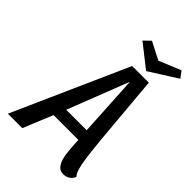

<svg xmlns="http://www.w3.org/2000/svg" viewBox="-267 -927 1042 1042"><g transform="rotate(45 254.0 -406.5)"><path d="M429 20Q400 20 384.5 -3.5Q369 -27 363.5 -65.5Q358 -104 355 -170H165L116 -52L95 0H-16L278 -660H406Q411 -607 415 -555.5Q419 -504 424 -455Q443 -221 455.5 -130Q468 -39 489 -22Q485 -4 467.5 8Q450 20 429 20ZM193 -239H350L330 -591ZM484 -833 512 -796 351 -694 220 -797 257 -833 358 -781Z"/></g></svg>

Font: Sansita Light Italic
Style: Regular
Weight: 300
Italic angle: -11°
Designer: Pablo Cosgaya
Foundry: Omnibus-Type
Version: Version 1.006